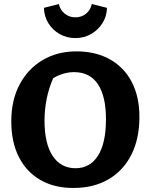

<svg xmlns="http://www.w3.org/2000/svg" viewBox="-20 -921 748 953"><path d="M344 12Q249 12 180 -28Q111 -68 73.5 -142Q36 -216 36 -319Q36 -424 77.5 -502Q119 -580 192 -623Q265 -666 359 -666Q455 -666 525.5 -626.5Q596 -587 634 -514Q672 -441 672 -341Q672 -232 632 -153Q592 -74 518.5 -31Q445 12 344 12ZM355 -86Q427 -86 466.5 -148.5Q506 -211 506 -329Q506 -443 466 -503Q426 -563 348 -563Q322 -563 295.5 -555.5Q269 -548 244 -533Q201 -434 201 -322Q201 -208 241.5 -147Q282 -86 355 -86ZM354 -732Q311 -732 276 -752Q241 -772 220 -806Q199 -840 198 -882L272 -901Q279 -871 301.5 -853Q324 -835 354 -835Q385 -835 407 -853Q429 -871 436 -901L511 -882Q510 -840 488.5 -806Q467 -772 432 -752Q397 -732 354 -732Z"/></svg>

Font: Piazzolla
Style: Bold
Weight: 700
Designer: Juan Pablo del Peral
Foundry: Huerta Tipografica
Version: Version 1.330